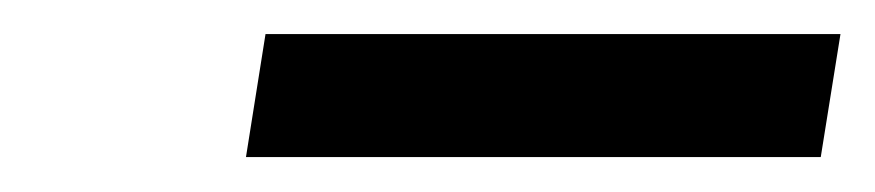

<svg xmlns="http://www.w3.org/2000/svg" viewBox="-20 -747 506 111"><path d="M465.9 -727.3H133.5L122.2 -656.2H454.5Z"/></svg>

Font: TID UI
Style: Italic
Weight: 400
Italic angle: -9.39999°
Designer: The TID Project Authors
Foundry: Bakken & Bæck
Version: Version 1.001;hotconv 1.0.109;makeotfexe 2.5.65596